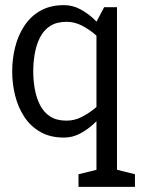

<svg xmlns="http://www.w3.org/2000/svg" viewBox="-20 -528 553 748"><path d="M355.8 -443.3 385.8 -500H435.8V200H355.8ZM397.5 -346.7Q397.5 -346.7 384.7 -361.2Q371.8 -375.7 349.2 -394.8Q326.7 -414 298.6 -428.5Q270.5 -443 239.2 -443L229.2 -508Q262.2 -508 291.7 -492.5Q321.2 -477 345.4 -454.2Q369.7 -431.5 387.4 -408.8Q405.2 -386 414.7 -370.5Q424.2 -355 424.2 -355ZM397.5 -153.3 424.2 -145Q424.2 -145 414.7 -129.5Q405.2 -114 387.4 -91.2Q369.7 -68.5 345.4 -45.8Q321.2 -23 291.7 -7.5Q262.2 8 229.2 8L239.2 -58Q270.5 -58 298.6 -72.5Q326.7 -87 349.2 -105.7Q371.8 -124.3 384.7 -138.8Q397.5 -153.3 397.5 -153.3ZM239.2 -58 229.2 8Q175.5 8 137.2 -14Q98.8 -36 74.6 -73Q50.3 -110 38.9 -156Q27.5 -202 27.5 -250Q27.5 -298 38.9 -344Q50.3 -390 74.6 -427Q98.8 -464 137.2 -486Q175.5 -508 229.2 -508L239.2 -443Q200.3 -443 175.2 -426.7Q150.2 -410.3 135.9 -382.2Q121.7 -354.2 115.6 -319.8Q109.5 -285.3 109.5 -250Q109.5 -214.8 115.6 -180.8Q121.7 -146.8 135.9 -118.8Q150.2 -90.7 175.2 -74.3Q200.3 -58 239.2 -58ZM425.8 200 419.2 129.2 505.8 150.8V200ZM285.8 200V150.8L370.8 130L365.8 200Z"/></svg>

Font: Epunda Slab Light
Style: Regular
Weight: 300
Designer: Simon Atzbach
Foundry: typofactur
Version: Version 1.102